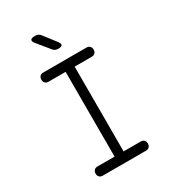

<svg xmlns="http://www.w3.org/2000/svg" viewBox="-225 -1064 1049 1177"><g transform="rotate(-30 300.0 -475.0)"><path d="M332 -65H453Q468 -65 476.5 -56Q485 -47 485 -32Q485 -18 476.5 -9Q468 0 453 0H147Q132 0 123.5 -9Q115 -18 115 -32Q115 -47 123.5 -56Q132 -65 147 -65H268V-665H147Q132 -665 123.5 -674Q115 -683 115 -698Q115 -712 123.5 -721Q132 -730 147 -730H453Q468 -730 476.5 -721Q485 -712 485 -698Q485 -683 476.5 -674Q468 -665 453 -665H332ZM300 -810Q289 -810 279.5 -814Q270 -818 263 -828L195 -911Q179 -930 184 -940Q189 -950 215 -950Q228 -950 237.5 -945.5Q247 -941 255 -930L319 -847Q333 -828 328.5 -819Q324 -810 300 -810Z"/></g></svg>

Font: Maple Mono NL ExtraLight
Style: Regular
Weight: 275
Monospace: yes
Designer: subframe7536
Version: Version 7.000